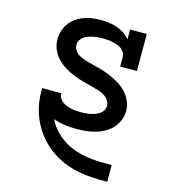

<svg xmlns="http://www.w3.org/2000/svg" viewBox="-110 -617 821 922"><g transform="rotate(15 300.0 -156.5)"><path d="M507 215Q469 215 431 213Q393 211 356 203Q319 195 284 179.5Q249 164 219 141.5Q189 119 164.5 89.5Q140 60 123.5 26Q107 -8 98.5 -45.5Q90 -83 90 -121V-139H185V-137Q185 -125 191.5 -114.5Q198 -104 207.5 -97Q217 -90 228.5 -86Q240 -82 251.5 -79.5Q263 -77 275 -76Q287 -75 299 -75Q311 -75 323 -76Q335 -77 347 -79.5Q359 -82 370 -86Q381 -90 391 -97Q401 -104 407 -115Q413 -126 413 -138Q413 -153 403 -166Q393 -179 379.5 -187Q366 -195 351 -199Q336 -203 321 -207L319 -208Q294 -214 269.5 -221Q245 -228 222 -237.5Q199 -247 177 -260.5Q155 -274 137.5 -292.5Q120 -311 110 -335Q100 -359 100 -384Q100 -406 106.5 -426.5Q113 -447 125.5 -464.5Q138 -482 155.5 -494.5Q173 -507 193 -514.5Q213 -522 234 -525Q255 -528 277 -528Q297 -528 317.5 -525.5Q338 -523 357.5 -516.5Q377 -510 394.5 -498.5Q412 -487 425 -471V-520H508V-336H425V-381Q425 -394 419 -405Q413 -416 403 -423Q393 -430 381.5 -434Q370 -438 358 -440.5Q346 -443 334 -444Q322 -445 310 -445Q298 -445 286 -444Q274 -443 262 -440.5Q250 -438 238.5 -434Q227 -430 217 -423Q207 -416 201 -405.5Q195 -395 195 -383Q195 -367 204.5 -354Q214 -341 227.5 -333.5Q241 -326 256.5 -321.5Q272 -317 287 -313Q312 -307 336.5 -300Q361 -293 384.5 -283Q408 -273 430 -260Q452 -247 469.5 -228.5Q487 -210 497.5 -186.5Q508 -163 508 -137Q508 -114 499 -91Q490 -68 474 -50.5Q458 -33 437 -21.5Q416 -10 393 -3.5Q370 3 346.5 5.5Q323 8 299 8Q270 8 240.5 4Q211 0 184 -10Q197 18 218.5 41.5Q240 65 266 82Q292 99 321.5 109.5Q351 120 382 125Q413 130 444.5 131Q476 132 507 132H508V215Z"/></g></svg>

Font: Iosevka HT Medium Extended
Style: Regular
Weight: 500
Width: 7
Monospace: yes
Designer: Belleve Invis
Foundry: Belleve Invis
Version: Version 32.3.0; ttfautohint (v1.8.4)